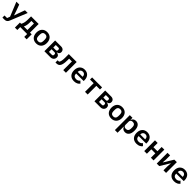

<svg xmlns="http://www.w3.org/2000/svg" viewBox="944 -3420 6511 6511"><g transform="rotate(45 4200.0 -164.0)"><path d="M361 -300 306 -136H299L244 -300L165 -516H29L237 -5L198 99H75V200H169C254 200 296 163 324 92L571 -516H441Z M614 140H730V0H1062V140H1178V-101H1097V-516H733V-356C733 -241 709 -158 673 -101H614ZM802 -101C833 -160 850 -241 850 -352V-415H972V-101Z M1500 12C1656 12 1752 -93 1752 -258C1752 -423 1656 -528 1500 -528C1344 -528 1248 -423 1248 -258C1248 -93 1344 12 1500 12ZM1500 -86C1427 -86 1381 -131 1381 -218V-298C1381 -385 1427 -430 1500 -430C1573 -430 1619 -385 1619 -298V-218C1619 -131 1573 -86 1500 -86Z M1888 0H2176C2277 0 2337 -65 2337 -149C2337 -226 2287 -261 2211 -268V-272C2282 -285 2318 -322 2318 -385C2318 -462 2266 -516 2174 -516H1888ZM2013 -93V-220H2151C2188 -220 2207 -203 2207 -168V-145C2207 -110 2188 -93 2151 -93ZM2013 -301V-423H2138C2171 -423 2188 -404 2188 -373V-351C2188 -320 2171 -301 2138 -301Z M2423 4H2461C2514 4 2557 -7 2590 -42C2627 -82 2659 -157 2659 -342V-415H2793V0H2921V-516H2542V-345C2542 -209 2523 -141 2491 -101H2423Z M3312 12C3421 12 3492 -32 3529 -87L3456 -160C3425 -117 3380 -89 3316 -89C3232 -89 3183 -139 3183 -214V-227H3545V-269C3545 -425 3451 -528 3302 -528C3151 -528 3055 -424 3055 -257C3055 -93 3147 12 3312 12ZM3303 -434C3374 -434 3417 -387 3417 -312V-303H3183V-310C3183 -385 3231 -434 3303 -434Z M3836 0H3964V-415H4139V-516H3661V-415H3836Z M4288 0H4576C4677 0 4737 -65 4737 -149C4737 -226 4687 -261 4611 -268V-272C4682 -285 4718 -322 4718 -385C4718 -462 4666 -516 4574 -516H4288ZM4413 -93V-220H4551C4588 -220 4607 -203 4607 -168V-145C4607 -110 4588 -93 4551 -93ZM4413 -301V-423H4538C4571 -423 4588 -404 4588 -373V-351C4588 -320 4571 -301 4538 -301Z M5100 12C5256 12 5352 -93 5352 -258C5352 -423 5256 -528 5100 -528C4944 -528 4848 -423 4848 -258C4848 -93 4944 12 5100 12ZM5100 -86C5027 -86 4981 -131 4981 -218V-298C4981 -385 5027 -430 5100 -430C5173 -430 5219 -385 5219 -298V-218C5219 -131 5173 -86 5100 -86Z M5469 200H5597V-91H5604C5632 -28 5678 12 5758 12C5876 12 5955 -76 5955 -258C5955 -440 5876 -528 5758 -528C5678 -528 5632 -488 5604 -425H5597V-516H5469ZM5704 -90C5645 -90 5597 -118 5597 -177V-339C5597 -398 5645 -426 5704 -426C5779 -426 5821 -378 5821 -299V-217C5821 -138 5779 -90 5704 -90Z M6312 12C6421 12 6492 -32 6529 -87L6456 -160C6425 -117 6380 -89 6316 -89C6232 -89 6183 -139 6183 -214V-227H6545V-269C6545 -425 6451 -528 6302 -528C6151 -528 6055 -424 6055 -257C6055 -93 6147 12 6312 12ZM6303 -434C6374 -434 6417 -387 6417 -312V-303H6183V-310C6183 -385 6231 -434 6303 -434Z M6676 0H6804V-212H6996V0H7124V-516H6996V-313H6804V-516H6676Z M7276 0H7396L7604 -341H7610L7599 -195V0H7724V-516H7604L7396 -175H7390L7401 -321V-516H7276Z M8112 12C8221 12 8292 -32 8329 -87L8256 -160C8225 -117 8180 -89 8116 -89C8032 -89 7983 -139 7983 -214V-227H8345V-269C8345 -425 8251 -528 8102 -528C7951 -528 7855 -424 7855 -257C7855 -93 7947 12 8112 12ZM8103 -434C8174 -434 8217 -387 8217 -312V-303H7983V-310C7983 -385 8031 -434 8103 -434Z"/></g></svg>

Font: IBM Mono SemiBold
Style: Regular
Weight: 600
Monospace: yes
Designer: Mike Abbink, Paul van der Laan, Pieter van Rosmalen
Foundry: Bold Monday
Version: Version 2.3